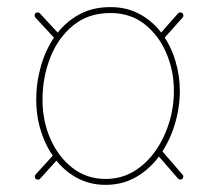

<svg xmlns="http://www.w3.org/2000/svg" viewBox="-20 -517 606 538"><path d="M490.7 -15.6Q493.2 -18.1 493.7 -21.5Q494.1 -24.9 491.7 -27.3L433.1 -95.2Q431.2 -97.7 427.2 -98.1Q423.3 -98.6 420.9 -96.2Q418.5 -94.2 418.5 -90.3Q418.5 -86.4 420.4 -84L479 -16.6Q481.4 -14.2 484.9 -13.9Q488.3 -13.7 490.7 -15.6ZM146.5 -407.7Q148.9 -410.2 149.2 -413.8Q149.4 -417.5 147 -419.9L91.8 -479.5Q89.8 -481.9 85.9 -482.2Q82 -482.4 79.6 -480Q77.1 -478 77.1 -474.1Q77.1 -470.2 79.1 -467.8L134.3 -408.2Q136.7 -405.8 140.4 -405.8Q144 -405.8 146.5 -407.7ZM491.2 -480Q488.8 -482.4 485.1 -482.2Q481.4 -481.9 479 -479.5L429.7 -423.8Q427.7 -421.4 428 -417.7Q428.2 -414.1 430.7 -411.6Q433.1 -409.7 436.8 -409.9Q440.4 -410.2 442.4 -412.6L491.7 -467.8Q494.1 -470.2 493.9 -474.1Q493.7 -478 491.2 -480ZM140.1 -82Q137.7 -84.5 134.3 -84.2Q130.9 -84 128.4 -81.5L79.6 -27.8Q77.6 -25.4 77.6 -21.7Q77.6 -18.1 80.1 -15.6Q82.5 -13.7 86.4 -13.7Q90.3 -13.7 92.3 -16.1L141.1 -70.3Q143.6 -72.8 143.1 -76.4Q142.6 -80.1 140.1 -82ZM289.1 -480.5Q345.7 -480.5 385.5 -449Q425.3 -417.5 446.3 -367.7Q467.3 -317.9 467.3 -262.7Q467.3 -216.3 453.6 -172.4Q439.9 -128.4 414.8 -93Q389.6 -57.6 354.5 -36.6Q319.3 -15.6 275.9 -15.6Q223.1 -15.6 183.3 -46.4Q143.6 -77.1 121.3 -127.7Q99.1 -178.2 99.1 -237.3Q99.1 -299.8 120.8 -355.5Q142.6 -411.1 185.1 -445.8Q227.5 -480.5 289.1 -480.5ZM289.1 -497.1Q237.8 -497.1 199 -474.9Q160.2 -452.6 134 -415.5Q107.9 -378.4 94.7 -332Q81.5 -285.6 81.5 -237.3Q81.5 -190.9 95.2 -148.2Q108.9 -105.5 134.3 -71.8Q159.7 -38.1 195.6 -18.6Q231.4 1 275.9 1Q324.2 1 362.8 -21.7Q401.4 -44.4 428.2 -82.5Q455.1 -120.6 469.5 -167.5Q483.9 -214.4 483.9 -262.7Q483.9 -305.7 471.2 -347.4Q458.5 -389.2 433.8 -422.9Q409.2 -456.5 372.8 -476.8Q336.4 -497.1 289.1 -497.1Z"/></svg>

Font: Mikhak VF
Style: Regular
Weight: 100
Designer: Amin Abedi
Version: Version 3.001